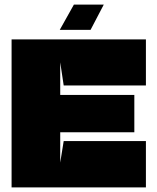

<svg xmlns="http://www.w3.org/2000/svg" viewBox="-20 -809 680 829"><path d="M238 -680H371L428 -789H299ZM255 -200H610V0H30V-639H610V-440H255L240 -540V-399H560V-238H240V-107Z"/></svg>

Font: Banana Brick
Style: Regular
Weight: 400
Designer: artmaker
Foundry: artmaker
Version: Version 4.000 2011 initial release